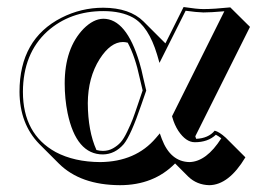

<svg xmlns="http://www.w3.org/2000/svg" viewBox="-20 -466 744 552"><path d="M390.1 -206.1 381.8 -241.2Q368.7 -303.2 347.2 -343.3Q339.8 -345.2 333.5 -345.2Q297.9 -345.2 266.6 -296.4Q232.9 -243.2 232.4 -169.4Q232.9 -88.9 257.3 -34.7Q266.6 -32.2 275.9 -32.2Q292 -32.2 304.9 -39.6Q317.9 -46.9 326.9 -56.9Q335.9 -66.9 345.9 -87.9Q356 -108.9 361.6 -123.5Q367.2 -138.2 377 -167.5ZM276.9 -443.8Q353 -443.4 392.6 -404.3L449.2 -347.7Q452.6 -343.8 455.6 -341.3L507.8 -445.8Q546.4 -439.9 564.9 -439.9Q594.2 -439.9 642.1 -444.8L698.7 -388.7L541.5 -74.2Q542.5 -69.8 543.9 -66.9Q579.1 -68.4 597.2 -90.3Q609.9 -87.4 628.9 -70.3L685.5 -13.7Q637.7 65.9 581.5 66.4Q545.9 65.4 521.5 42L483.4 3.9Q421.9 66.4 324.7 66.4Q211.4 65.9 149.4 4.4L92.8 -52.2Q36.6 -109.9 36.1 -202.1Q36.1 -353.5 156.7 -415Q213.4 -443.8 276.9 -443.8ZM276.9 -434.1Q181.2 -434.1 115.7 -375.5Q46.4 -312 45.9 -202.1Q45.9 -80.6 140.1 -28.8Q193.4 -0.5 268.1 0Q370.1 -1 428.2 -69.3L439.5 -82.5L445.3 -66.4Q470.2 -1 524.9 0Q573.7 -1.5 616.2 -68.4Q607.4 -75.2 600.6 -78.6Q578.1 -57.1 540 -57.1Q514.6 -57.1 492.7 -89.8Q481.4 -107.4 475.6 -128.4L474.6 -131.8L625 -433.6Q585.4 -430.2 564.9 -430.2Q545.4 -430.7 513.7 -435.1L438.5 -285.2L431.6 -309.1Q407.2 -390.1 362.3 -415.5Q328.6 -434.1 276.9 -434.1ZM400.4 -205.6 386.2 -164.6Q356.4 -77.1 335.9 -51.8Q310.5 -22.5 275.9 -22Q199.2 -22 174.3 -141.1Q166 -182.1 166 -226.1Q166 -327.1 220.2 -383.3Q248.5 -411.6 276.9 -412.1Q343.3 -412.1 380.9 -286.1Q387.2 -265.1 391.6 -243.2Z"/></svg>

Font: Linux Biolinum Shadow O
Style: Bold
Weight: 700
Designer: Philipp H. Poll
Foundry: Philipp H. Poll
Version: Version 0.9.2